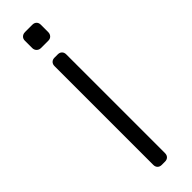

<svg xmlns="http://www.w3.org/2000/svg" viewBox="-244 -521 705 705"><g transform="rotate(-45 108.5 -169.0)"><path d="M117 -376Q127 -376 133 -370Q139 -364 139 -354V159Q139 169 133 175Q127 181 117 181H100Q90 181 84 175Q78 169 78 159V-354Q78 -364 84 -370Q90 -376 100 -376ZM128 -519Q138 -519 144 -513Q150 -507 150 -497V-459Q150 -449 144 -442.5Q138 -436 128 -436H90Q80 -436 73.5 -442.5Q67 -449 67 -459V-497Q67 -507 73.5 -513Q80 -519 90 -519Z"/></g></svg>

Font: Rubik Light
Style: Regular
Weight: 300
Designer: Hubert and Fischer
Foundry: Hubert and Fischer
Version: Version 2.300;gftools[0.9.30]